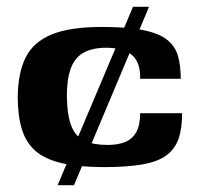

<svg xmlns="http://www.w3.org/2000/svg" viewBox="-20 -543 579 563"><path d="M285 -53Q211 -53 161.5 -64.5Q112 -76 84 -100.5Q56 -125 44 -164.5Q32 -204 32 -260Q33 -330 55.5 -375Q78 -420 131.5 -442Q185 -464 279 -464Q355 -464 401 -454.5Q447 -445 470.5 -426Q494 -407 502 -378.5Q510 -350 510 -312H391Q392 -361 366.5 -382Q341 -403 291 -403Q252 -403 226 -389Q200 -375 188 -343.5Q176 -312 176 -261Q177 -204 189.5 -173Q202 -142 228.5 -130Q255 -118 295 -118Q327 -118 348 -127Q369 -136 380 -156.5Q391 -177 391 -211H514Q514 -166 503.5 -136Q493 -106 468 -87.5Q443 -69 398 -61Q353 -53 285 -53ZM149 0 370 -523H417L197 0Z"/></svg>

Font: Genos
Style: Bold
Weight: 700
Designer: Robert E. Leuschke
Foundry: Robert E. Leuschke
Version: Version 1.010